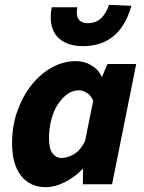

<svg xmlns="http://www.w3.org/2000/svg" viewBox="-20 -763 595 795"><path d="M170 12Q104 12 67 -35.5Q30 -83 30 -171Q30 -242 52 -303.5Q74 -365 111 -411.5Q148 -458 195.5 -484Q243 -510 295 -510Q328 -510 357.5 -493Q387 -476 401 -446H403L425 -498H544L444 0H323L324 -63H322Q289 -29 248 -8.5Q207 12 170 12ZM235 -109Q258 -109 284.5 -123.5Q311 -138 332 -178L366 -346Q356 -369 339 -379Q322 -389 306 -389Q282 -389 260 -374Q238 -359 220.5 -332.5Q203 -306 193 -269.5Q183 -233 183 -190Q183 -147 197.5 -128Q212 -109 235 -109ZM323 -572Q261 -572 225.5 -603Q190 -634 190 -692Q190 -702 191 -712Q192 -722 194 -733H300Q299 -726 298.5 -720.5Q298 -715 298 -710Q298 -689 310 -678Q322 -667 343 -667Q364 -667 380.5 -675Q397 -683 409.5 -700Q422 -717 432 -743L524 -739Q510 -688 484 -650.5Q458 -613 418 -592.5Q378 -572 323 -572Z"/></svg>

Font: Source Sans 3 ExtraBold
Style: Italic
Weight: 800
Italic angle: -11°
Version: Version 3.052;hotconv 1.1.0;makeotfexe 2.6.0